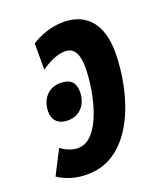

<svg xmlns="http://www.w3.org/2000/svg" viewBox="-141 -630 611 716"><g transform="rotate(-20 164.0 -272.5)"><path d="M85 10C268 10 337 -221 337 -384C337 -492 286 -555 193 -555C145 -555 97 -537 66 -516V-412C102 -438 135 -450 162 -450C196 -450 213 -423 213 -367C213 -273 176 -94 85 -94C62 -94 37 -105 18 -119L-31 -23C3 -1 40 10 85 10ZM85 -204C136 -204 163 -244 163 -289C163 -326 145 -345 105 -345C53 -345 26 -304 26 -260C26 -226 46 -204 85 -204Z"/></g></svg>

Font: Noto Sans ExtraCondensed
Style: Bold Italic
Weight: 700
Width: 2
Italic angle: -12°
Designer: Monotype Design Team
Foundry: Monotype Imaging Inc.
Version: Version 2.013